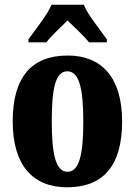

<svg xmlns="http://www.w3.org/2000/svg" viewBox="-20 -786 573 816"><path d="M101 -619V-606H177C195 -631 240 -672 267 -699C292 -675 347 -623 358 -606H434V-619C408 -657 354 -721 336 -766H199C181 -721 127 -657 101 -619ZM265 10C419 10 499 -82 499 -270C499 -458 411 -550 268 -550C114 -550 34 -458 34 -270C34 -82 121 10 265 10ZM267 -56C217 -56 200 -130 200 -270C200 -411 216 -483 266 -483C316 -483 334 -411 334 -270C334 -130 317 -56 267 -56Z"/></svg>

Font: Noto Serif Hebrew ExtraCondensed Black
Style: Regular
Weight: 900
Width: 2
Designer: Monotype Design Team
Foundry: Monotype Imaging Inc.
Version: Version 2.004